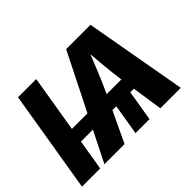

<svg xmlns="http://www.w3.org/2000/svg" viewBox="-137 -1008 1288 1288"><g transform="rotate(-45 506.5 -364.0)"><path d="M303.7 -727.5 183.1 0H10.3L130.9 -727.5ZM695.8 -270.5 650.9 0H518.1L563 -270.5ZM223.1 0 587.4 -727.5H818.4L947.8 0H753.9L706.1 -318.4Q695.3 -397 687 -485.6Q678.7 -574.2 671.4 -670.4H711.4Q673.3 -575.2 637.5 -486.6Q601.6 -397.9 564.9 -318.4L414.1 0ZM175.8 -218.8 192.9 -321.8H835.4L818.4 -218.8Z"/></g></svg>

Font: Inter 17pt ExtraBold
Style: Italic
Weight: 800
Italic angle: -9.3988°
Version: Version 4.001;git-66647c0bb